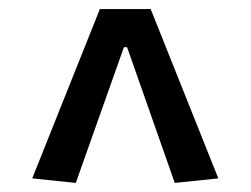

<svg xmlns="http://www.w3.org/2000/svg" viewBox="-20 -718 552 423"><path d="M147 -315 51 -325 200 -698H312L461 -325L365 -315L260 -614H253Z"/></svg>

Font: Ruda SemiBold
Style: Regular
Weight: 600
Designer: Mariela Monsalve and Angelina Sanchez
Foundry: Mariela Monsalve and Angelina Sanchez
Version: Version 2.001